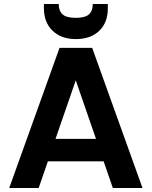

<svg xmlns="http://www.w3.org/2000/svg" viewBox="-20 -938 756 958"><path d="M497 -133H219L173 0H26L277 -699H440L691 0H543ZM459 -245 358 -537 257 -245ZM518 -897Q518 -825 475 -784Q432 -743 358 -743Q286 -743 242.5 -784.5Q199 -826 199 -898V-918H273Q273 -884 292 -866.5Q311 -849 358 -849Q405 -849 424 -866.5Q443 -884 443 -918H518Z"/></svg>

Font: MSTAGE SemiBold
Style: Regular
Weight: 600
Designer: Ninad Kale (Devanagari), Jonny Pinhorn (Latin)
Foundry: Indian Type Foundry
Version: 4.004